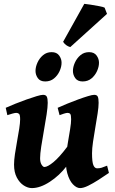

<svg xmlns="http://www.w3.org/2000/svg" viewBox="-20 -942 590 982"><path d="M537.1 -57.6Q511.7 -40 483.9 -22.2Q456.1 -4.4 431.4 7.8Q406.7 20 389.6 20Q371.6 20 353 0.7Q334.5 -18.6 324 -56.4Q313.5 -94.2 318.4 -149.9Q321.3 -178.7 327.4 -213.9Q333.5 -249 338.6 -281Q343.8 -313 343.8 -332Q343.8 -354.5 338.9 -359.6Q334 -364.7 325.7 -364.7Q319.3 -364.7 306.9 -360.8Q294.4 -356.9 284.7 -353L274.9 -390.6Q295.4 -399.9 323.2 -411.4Q351.1 -422.9 379.2 -433.1Q407.2 -443.4 429.7 -450.2Q452.1 -457 461.9 -457Q475.6 -457 480 -447.8Q484.4 -438.5 484.4 -416Q484.4 -394.5 479.2 -361.1Q474.1 -327.6 467.5 -289.8Q460.9 -252 455.8 -217Q450.7 -182.1 450.7 -158.2Q450.7 -113.8 457.5 -97.4Q464.4 -81.1 476.6 -81.1Q489.3 -81.1 499.8 -84.2Q510.3 -87.4 527.8 -94.7ZM324.7 -192.4 320.8 -92.3Q284.2 -44.4 234.9 -12.2Q185.5 20 143.1 20Q122.6 20 101.6 6.6Q80.6 -6.8 66.2 -33.7Q51.8 -60.5 51.8 -100.1Q51.8 -122.1 56.4 -153.8Q61 -185.5 67.4 -220Q73.7 -254.4 78.4 -284.2Q83 -314 83 -332Q83 -354.5 77.4 -359.6Q71.8 -364.7 63 -364.7Q56.6 -364.7 42.7 -360.8Q28.8 -356.9 17.6 -353L9.3 -390.6Q29.8 -399.9 58.3 -411.4Q86.9 -422.9 115.7 -433.1Q144.5 -443.4 167.5 -450.2Q190.4 -457 200.2 -457Q214.4 -457 219.2 -447.8Q224.1 -438.5 224.1 -416Q224.1 -394.5 218.3 -356.2Q212.4 -317.9 204.6 -274.4Q196.8 -231 190.9 -192.6Q185.1 -154.3 185.1 -132.8Q185.1 -111.8 192.6 -99.9Q200.2 -87.9 207 -87.9Q223.1 -87.9 253.4 -112.8Q283.7 -137.7 324.7 -192.4ZM486.3 -621.1Q486.3 -600.6 476.3 -578.4Q466.3 -556.2 447.8 -540.8Q429.2 -525.4 402.8 -525.4Q377 -525.4 365 -542.2Q353 -559.1 353 -579.1Q353 -599.1 362.8 -621.3Q372.6 -643.6 391.1 -659.4Q409.7 -675.3 435.5 -675.3Q461.4 -675.3 473.9 -658.2Q486.3 -641.1 486.3 -621.1ZM294.9 -621.1Q294.9 -600.6 284.9 -578.4Q274.9 -556.2 256.3 -540.8Q237.8 -525.4 211.4 -525.4Q185.5 -525.4 173.6 -542.2Q161.6 -559.1 161.6 -579.1Q161.6 -599.1 171.4 -621.3Q181.2 -643.6 199.7 -659.4Q218.3 -675.3 244.1 -675.3Q270 -675.3 282.5 -658.2Q294.9 -641.1 294.9 -621.1ZM515.1 -902.8 527.3 -871.1 339.4 -701.2Q316.4 -707.5 302.7 -728L411.1 -922.4Q419.9 -921.9 442.9 -918.2Q465.8 -914.6 487.8 -910.4Q509.8 -906.2 515.1 -902.8Z"/></svg>

Font: Gentium Book Plus
Style: Bold Italic
Weight: 700
Italic angle: -8°
Designer: Victor Gaultney, Annie Olsen, Iska Routamaa, Becca Hirsbrunner
Foundry: SIL International
Version: Version 6.101